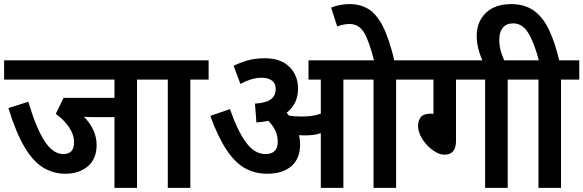

<svg xmlns="http://www.w3.org/2000/svg" viewBox="-20 -916 2844 936"><path d="M648 -528V0H538V-345H444Q428 -345 414 -345.5Q400 -346 389 -347Q418 -318 434.5 -283Q451 -248 451 -209Q451 -141 408 -105Q365 -69 299 -69Q242 -69 193 -97.5Q144 -126 101.5 -196Q59 -266 21 -389L118 -420Q156 -292 197 -228.5Q238 -165 289 -165Q341 -165 341 -221Q341 -260 316.5 -296Q292 -332 252 -361L290 -439H538V-528H0V-622H737V-528Z M908 -528V0H798V-528H723V-622H997V-528Z M1443 -212Q1443 -143 1400.5 -106Q1358 -69 1283 -69Q1224 -69 1176 -95Q1128 -121 1086 -183Q1044 -245 1005 -351L1101 -384Q1138 -278 1179.5 -221.5Q1221 -165 1274 -165Q1334 -165 1334 -225Q1334 -255 1322 -280Q1310 -305 1288 -327Q1261 -321 1230 -319L1223 -411Q1277 -414 1300.5 -432Q1324 -450 1324 -481Q1324 -511 1304.5 -524Q1285 -537 1257 -537Q1229 -537 1203.5 -529Q1178 -521 1152 -507L1119 -595Q1148 -610 1185.5 -621Q1223 -632 1271 -632Q1349 -632 1391 -590Q1433 -548 1433 -484Q1433 -410 1377 -366Q1383 -360 1390 -352Q1418 -348 1450 -348Q1477 -348 1499.5 -351Q1522 -354 1544 -362V-528H1484V-622H2000V-528H1911V0H1801V-528H1654V0H1544V-267Q1525 -260 1505 -258Q1485 -256 1463 -256Q1451 -256 1438 -257Q1443 -235 1443 -212ZM1805 -615Q1780 -716 1754.5 -757.5Q1729 -799 1685 -799Q1667 -799 1652 -795.5Q1637 -792 1624 -787L1594 -879Q1637 -896 1685 -896Q1735 -896 1774.5 -873Q1814 -850 1845.5 -789.5Q1877 -729 1904 -615Z M2203 -528V-229Q2203 -162 2147 -162Q2126 -162 2103.5 -175Q2081 -188 2061.5 -209Q2042 -230 2030 -254.5Q2018 -279 2018 -302Q2018 -327 2031 -344.5Q2044 -362 2083 -362L2093 -361V-528H1986V-622H2544V-528H2455V0H2345V-528Z M2335 -615Q2304 -680 2304 -741Q2304 -810 2348.5 -853Q2393 -896 2472 -896Q2539 -896 2584 -863Q2629 -830 2657.5 -768.5Q2686 -707 2706 -622H2804V-528H2715V0H2605V-528H2530V-622H2607Q2583 -711 2554.5 -756.5Q2526 -802 2482 -802Q2448 -802 2431 -780.5Q2414 -759 2414 -723Q2414 -691 2422 -665Q2430 -639 2441 -615Z"/></svg>

Font: Noto Sans Devanagari SemiCondensed SemiBold
Style: Regular
Weight: 600
Width: 4
Designer: Jelle Bosma - Monotype Design Team
Foundry: Monotype Imaging Inc.
Version: Version 2.004; ttfautohint (v1.8.4.7-5d5b)